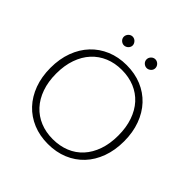

<svg xmlns="http://www.w3.org/2000/svg" viewBox="-223 -1055 1244 1244"><g transform="rotate(45 399.0 -433.5)"><path d="M736 -354Q736 -272 711.5 -205.2Q687 -138.5 642.5 -91.2Q598 -44 536 -18.2Q474 7.5 398.5 7.5Q324 7.5 262 -18.2Q200 -44 155.5 -91.2Q111 -138.5 86.2 -205.2Q61.5 -272 61.5 -354Q61.5 -435.5 86.2 -502.2Q111 -569 155.5 -616.2Q200 -663.5 262 -689.5Q324 -715.5 398.5 -715.5Q474 -715.5 536 -689.8Q598 -664 642.5 -616.5Q687 -569 711.5 -502.2Q736 -435.5 736 -354ZM683 -354Q683 -428 662.5 -487Q642 -546 604.8 -587Q567.5 -628 515 -649.8Q462.5 -671.5 398.5 -671.5Q335.5 -671.5 283.2 -649.8Q231 -628 193.2 -587Q155.5 -546 134.8 -487Q114 -428 114 -354Q114 -279.5 134.8 -220.8Q155.5 -162 193.2 -121Q231 -80 283.2 -58.5Q335.5 -37 398.5 -37Q462.5 -37 515 -58.5Q567.5 -80 604.8 -121Q642 -162 662.5 -220.8Q683 -279.5 683 -354ZM336 -832.5Q336 -824.5 332.5 -817.2Q329 -810 323.5 -804.8Q318 -799.5 310.5 -796.2Q303 -793 295 -793Q287 -793 279.8 -796.2Q272.5 -799.5 267 -804.8Q261.5 -810 258.2 -817.2Q255 -824.5 255 -832.5Q255 -840.5 258.2 -848Q261.5 -855.5 267 -861.2Q272.5 -867 279.8 -870.2Q287 -873.5 295 -873.5Q303 -873.5 310.5 -870.2Q318 -867 323.5 -861.2Q329 -855.5 332.5 -848Q336 -840.5 336 -832.5ZM544 -832.5Q544 -824.5 540.8 -817.2Q537.5 -810 531.8 -804.8Q526 -799.5 518.8 -796.2Q511.5 -793 503.5 -793Q495 -793 487.8 -796.2Q480.5 -799.5 475 -804.8Q469.5 -810 466.2 -817.2Q463 -824.5 463 -832.5Q463 -849 475 -861.2Q487 -873.5 503.5 -873.5Q511.5 -873.5 518.8 -870.2Q526 -867 531.8 -861.2Q537.5 -855.5 540.8 -848Q544 -840.5 544 -832.5Z"/></g></svg>

Font: o
Style: Regular
Weight: 300
Designer: Lukasz Dziedzic
Foundry: Lukasz Dziedzic
Version: Version 1.104; Western+Polish opensource; ttfautohint (v1.8.